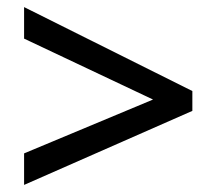

<svg xmlns="http://www.w3.org/2000/svg" viewBox="-20 -633 612 542"><path d="M48 -200 412 -352 48 -524V-613L523 -376V-320L48 -111Z"/></svg>

Font: Noto Sans Arabic Med
Style: Regular
Weight: 500
Designer: Monotype Design Team, Nadine Chahine, Nizar Qandah and Khaled Hosny
Foundry: Monotype Imaging Inc.
Version: Version 2.012; ttfautohint (v1.8.4.7-5d5b)